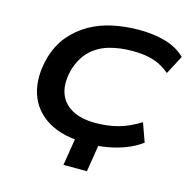

<svg xmlns="http://www.w3.org/2000/svg" viewBox="-124 -838 1128 1130"><g transform="rotate(15 440.0 -273.5)"><path d="M361 168 399 -68H542L504 168ZM466 10Q315 10 224 -44.5Q133 -99 102.5 -195.5Q72 -292 105 -415Q129 -498 177 -554.5Q225 -611 288.5 -647Q352 -683 428.5 -699Q505 -715 586 -715Q678 -715 749.5 -694Q821 -673 869 -626L809 -512Q760 -553 706.5 -569Q653 -585 582 -585Q504 -585 439.5 -566.5Q375 -548 329 -504Q283 -460 260 -385Q238 -303 257 -243.5Q276 -184 332.5 -151.5Q389 -119 478 -119Q553 -119 617 -136.5Q681 -154 748 -196L789 -82Q747 -51 696 -31Q645 -11 587 -0.5Q529 10 466 10Z"/></g></svg>

Font: Nunito Sans 7pt Expanded
Style: Bold Italic
Weight: 700
Width: 7
Italic angle: -9°
Designer: Vernon Adams
Foundry: Vernon Adams
Version: Version 3.101;gftools[0.9.27]